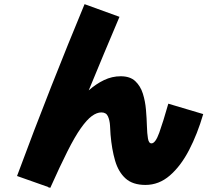

<svg xmlns="http://www.w3.org/2000/svg" viewBox="-20 -834 1040 924"><path d="M790 -335 958 -285Q930 -189 890 -112Q850 -35 797.5 10.5Q745 56 680 56Q619 56 584.5 25Q550 -6 534 -60.5Q518 -115 512 -186Q511 -204 509.5 -229.5Q508 -255 499.5 -274Q491 -293 468 -293Q446 -293 422 -275.5Q398 -258 369 -217Q340 -176 304.5 -105.5Q269 -35 222 70L217 68L216 70L212 66L62 13Q145 -211 226.5 -417.5Q308 -624 387 -814L555 -753Q518 -666 481 -577.5Q444 -489 407 -399Q442 -430 480.5 -448.5Q519 -467 561 -467Q606 -467 631 -443.5Q656 -420 667.5 -383.5Q679 -347 682.5 -305.5Q686 -264 687 -227.5Q688 -191 692 -167.5Q696 -144 709 -144Q728 -144 746.5 -195.5Q765 -247 790 -335Z"/></svg>

Font: Murecho Black
Style: Regular
Weight: 900
Designer: Neil Summerour
Foundry: Positype
Version: Version 1.010; ttfautohint (v1.8.3)